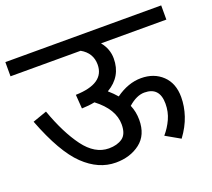

<svg xmlns="http://www.w3.org/2000/svg" viewBox="-108 -762 997 903"><g transform="rotate(-20 390.0 -311.0)"><path d="M656 0Q690 -46 705.5 -92.5Q721 -139 721 -185Q721 -254 679.5 -293.5Q638 -333 573 -333Q509 -333 446 -288Q430 -307 406 -328Q485 -374 485 -464Q485 -512 453 -551H780V-622H0V-551H351Q404 -521 404 -463Q404 -368 259 -364L264 -294Q299 -295 329 -301Q414 -236 414 -160Q414 -111 387.5 -92.5Q361 -74 320 -74Q250 -74 196 -147Q142 -220 100 -338L29 -313Q95 -141 168.5 -70.5Q242 0 328 0Q400 0 449.5 -38Q499 -76 499 -152Q499 -192 484 -227Q526 -264 565 -264Q641 -264 641 -181Q641 -140 625 -105Q609 -70 584 -41Z"/></g></svg>

Font: Noto Sans Devanagari
Style: Regular
Weight: 400
Designer: Jelle Bosma - Monotype Design Team
Foundry: Monotype Imaging Inc.
Version: Version 1.901